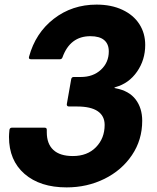

<svg xmlns="http://www.w3.org/2000/svg" viewBox="-20 -798 680 833"><path d="M19 -204Q19 -215 21 -235Q23 -244 31 -244H174Q183 -244 183 -235V-224Q183 -174 211.5 -147.5Q240 -121 296 -121Q359 -121 396.5 -159.5Q434 -198 434 -256Q434 -295 404 -315.5Q374 -336 314 -336H279Q274 -336 271.5 -339Q269 -342 270 -347L289 -455Q291 -464 300 -464H331Q384 -464 418 -495.5Q452 -527 452 -575Q452 -607 432 -624Q412 -641 372 -641Q284 -641 251 -549Q248 -541 240 -541H114Q103 -541 106 -552Q134 -655 213.5 -716.5Q293 -778 399 -778Q463 -778 511 -755.5Q559 -733 584.5 -693.5Q610 -654 610 -603Q610 -538 574.5 -487Q539 -436 481 -420Q476 -418 476 -417Q476 -416 482 -415Q540 -404 568.5 -366.5Q597 -329 597 -274Q597 -191 552.5 -125Q508 -59 433 -22Q358 15 269 15Q154 15 86.5 -43.5Q19 -102 19 -204Z"/></svg>

Font: Open Sauce Two ExtraBold Italic
Style: Regular
Weight: 800
Italic angle: -10°
Designer: Alfredo Marco Pradil
Foundry: Creative Sauce Fz LLC
Version: Version 1.477